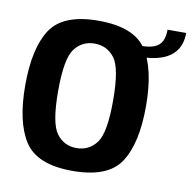

<svg xmlns="http://www.w3.org/2000/svg" viewBox="-72 -686 762 762"><g transform="rotate(10 309.0 -305.0)"><path d="M268 4Q411.5 4 461.5 -73Q511.5 -150 511.5 -299Q511.5 -448.5 461.5 -524.8Q411.5 -601 268 -601Q125.5 -601 75.2 -524.8Q25 -448.5 25 -299Q25 -150 75.2 -73Q125.5 4 268 4ZM268 -88Q218 -88 187.8 -128.2Q157.5 -168.5 157.5 -298.5Q157.5 -429 187.8 -469Q218 -509 268 -509Q318.5 -509 348.8 -469Q379 -429 379 -298.5Q379 -168.5 348.8 -128.2Q318.5 -88 268 -88ZM447.5 -532V-488Q504 -488 541.5 -501.8Q579 -515.5 598.5 -543.2Q618 -571 618 -613.5H543Q543 -585.5 534.2 -567.5Q525.5 -549.5 505 -540.8Q484.5 -532 447.5 -532Z"/></g></svg>

Font: Anybody SemiCondensed SemiBold
Style: Regular
Weight: 600
Width: 4
Version: Version 1.113;gftools[0.9.25]